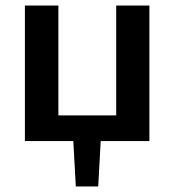

<svg xmlns="http://www.w3.org/2000/svg" viewBox="-20 -510 630 694"><path d="M520 -490V0H344L335 164H254L245 0H70V-490H191V-93H400V-490Z"/></svg>

Font: Exo 2.0 Semi Bold
Style: Regular
Weight: 600
Designer: Natanael Gama
Version: Version 1.001;PS 001.001;hotconv 1.0.70;makeotf.lib2.5.58329